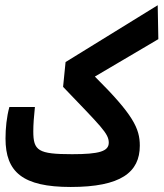

<svg xmlns="http://www.w3.org/2000/svg" viewBox="-20 -725 638 749"><path d="M255.9 4.4C451.2 4.4 525.4 -52.7 525.4 -156.7C525.4 -224.1 499.5 -277.8 350.1 -426.3L597.7 -572.3L595.2 -704.6L235.8 -482.9L226.1 -386.2C374 -231.4 404.3 -204.6 404.3 -168.5C404.3 -134.8 367.7 -123.5 261.2 -123.5C128.4 -123.5 109.9 -137.2 109.9 -212.9C109.9 -238.8 112.3 -271.5 116.2 -307.6H16.6C5.9 -269 1.5 -224.6 1.5 -184.6C1.5 -53.7 68.4 4.4 255.9 4.4Z"/></svg>

Font: Cascadia Code PL SemiBold
Style: Regular
Weight: 600
Monospace: yes
Designer: Aaron Bell
Foundry: Saja Typeworks
Version: Version 2404.023